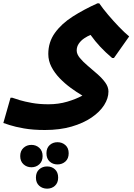

<svg xmlns="http://www.w3.org/2000/svg" viewBox="-57 -514 802 1149"><path d="M212 264Q140 264 86.5 254.5Q33 245 1 234.5Q-31 224 -37 222L6 71H17Q30 76 60 85Q90 94 134 102Q178 110 233 110Q293 110 345.5 94.5Q398 79 436 58Q402 38 366.5 12Q331 -14 300.5 -45.5Q270 -77 251 -113.5Q232 -150 232 -191Q232 -262 271.5 -317Q311 -372 377.5 -414.5Q444 -457 526 -494H537Q559 -462 590 -425.5Q621 -389 654 -354.5Q687 -320 716 -296L625 -167H614Q574 -201 543.5 -233.5Q513 -266 485 -305Q467 -298 447.5 -285Q428 -272 415 -253.5Q402 -235 402 -212Q402 -190 421 -167Q440 -144 468.5 -120Q497 -96 525.5 -71Q554 -46 573 -20Q592 6 592 34Q592 74 566.5 114.5Q541 155 491.5 189Q442 223 371.5 243.5Q301 264 212 264ZM221 403Q221 372 240 354.5Q259 337 287 337Q315 337 334.5 354.5Q354 372 354 403Q354 435 334.5 452.5Q315 470 287 470Q259 470 240 452.5Q221 435 221 403ZM64 420Q64 389 83.5 371Q103 353 131 353Q159 353 178.5 371Q198 389 198 420Q198 451 178.5 469Q159 487 131 487Q103 487 83.5 469Q64 451 64 420ZM158 549Q158 517 177.5 499.5Q197 482 225 482Q253 482 272 499.5Q291 517 291 549Q291 580 272 597.5Q253 615 225 615Q197 615 177.5 597.5Q158 580 158 549Z"/></svg>

Font: Kufam
Style: Bold Italic
Weight: 700
Italic angle: -11°
Designer: Artur Schmal
Foundry: Original Type
Version: Version 1.301; ttfautohint (v1.8.3)